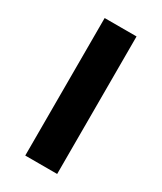

<svg xmlns="http://www.w3.org/2000/svg" viewBox="-142 -581 536 636"><g transform="rotate(30 126.0 -263.0)"><path d="M65 0V-526H187V0Z"/></g></svg>

Font: Archivo Variable SemiBold
Style: Regular
Weight: 600
Designer: Hector Gatti
Foundry: Omnibus-Type
Version: Version 2.001